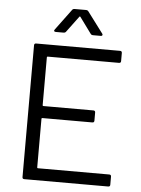

<svg xmlns="http://www.w3.org/2000/svg" viewBox="-59 -940 724 987"><g transform="rotate(5 302.5 -447.0)"><path d="M537 -638H169Q165 -638 165 -634V-387Q165 -383 169 -383H427Q437 -383 437 -373V-331Q437 -321 427 -321H169Q165 -321 165 -317V-66Q165 -62 169 -62H537Q547 -62 547 -52V-10Q547 0 537 0H104Q94 0 94 -10V-690Q94 -700 104 -700H537Q547 -700 547 -690V-648Q547 -638 537 -638ZM193 -780 273 -888Q277 -894 286 -894H344Q353 -894 357 -888L438 -780Q440 -778 440 -774Q440 -772 438 -770Q436 -768 432 -768H392Q383 -768 379 -774L319 -856Q318 -858 316 -858Q314 -858 313 -856L252 -774Q248 -768 239 -768H199Q193 -768 191 -771.5Q189 -775 193 -780Z"/></g></svg>

Font: Amber EN
Style: Regular
Weight: 400
Designer: Jeremy Tribby
Foundry: Tribby Type Co.
Version: Version 1.403 November 24, 2021